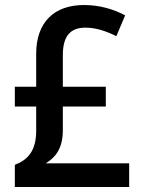

<svg xmlns="http://www.w3.org/2000/svg" viewBox="-20 -744 569 764"><path d="M314 -724C196 -724 124 -656 124 -530V-399H39V-320H124V-224C124 -144 91 -108 39 -88V0H494V-94H162C200 -117 230 -153 230 -225V-320H401V-399H230V-524C230 -602 261 -634 320 -634C362 -634 403 -620 443 -600L478 -683C432 -707 378 -724 314 -724Z"/></svg>

Font: Noto Sans Bengali SemiCondensed Medium
Style: Regular
Weight: 500
Width: 4
Designer: Joana Ranito - Universal Thirst; Jelle Bosma - Monotype Design Team
Foundry: Universal Thirst ehf.
Version: Version 3.000